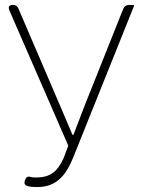

<svg xmlns="http://www.w3.org/2000/svg" viewBox="-20 -746 572 779"><path d="M401 -416 523 -720C525 -724 524 -726 519 -726H506H503C492 -726 484 -720 480 -710L324 -319L278 -199H274L223 -319L54 -713C50 -722 42 -726 33 -726C17 -726 12 -719 18 -704L257 -155L238 -104C213 -50 185 -26 126 -26C119 -26 112 -26 105 -28C92 -32 85 -27 81 -14C77 -2 80 6 92 9C104 12 115 13 131 13C207 13 247 -32 277 -107Z"/></svg>

Font: GenSenRounded2 TW EL
Style: Regular
Weight: 250
Version: Version 2.100;PS 2.1;hotconv 16.6.51;makeotf.lib2.5.65220 DE